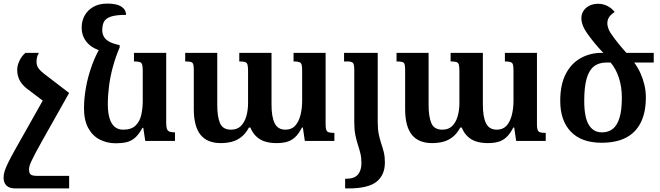

<svg xmlns="http://www.w3.org/2000/svg" viewBox="-54 -787 3685 1072"><path d="M332 -268 181 0Q158 41 143.5 68.5Q129 96 121.5 112.5Q114 129 111 139.5Q108 150 108 158Q108 180 117.5 187.5Q127 195 155 195H332V265H31Q-2 265 -18 249Q-34 233 -34 205Q-34 186 -27.5 166.5Q-21 147 -7 118.5Q7 90 30 49Q53 8 87 -52L220 -288ZM163 -492Q156 -479 153 -468Q150 -457 150 -442Q150 -426 157 -412Q164 -398 191 -376L332 -268L205 -210L99 -290Q69 -313 55.5 -339Q42 -365 42 -398Q42 -420 54 -446.5Q66 -473 88 -492Z M593 13Q543 13 502.5 -8Q462 -29 438.5 -72.5Q415 -116 415 -183Q415 -237 426 -299Q437 -361 460.5 -425.5Q484 -490 523 -551L614 -522Q592 -471 577 -416.5Q562 -362 555 -308.5Q548 -255 548 -205Q548 -161 557 -129Q566 -97 585 -80Q604 -63 634 -63Q679 -63 702.5 -85.5Q726 -108 734.5 -144.5Q743 -181 743 -223V-392Q743 -414 740 -425.5Q737 -437 726.5 -440.5Q716 -444 694 -444V-492H874V-100Q874 -78 878 -67Q882 -56 893 -52Q904 -48 923 -48V0H757L746 -73H741Q721 -36 699.5 -17.5Q678 1 652 7Q626 13 593 13ZM614 -535V-522L504 -505Q472 -515 449.5 -533Q427 -551 414.5 -576Q402 -601 402 -633Q402 -670 418.5 -700Q435 -730 467 -748.5Q499 -767 545 -767Q597 -767 623 -750.5Q649 -734 650 -704Q593 -704 564.5 -694Q536 -684 526.5 -665.5Q517 -647 517 -619Q517 -599 525.5 -583Q534 -567 555 -555Q576 -543 614 -535Z M1585 -492H1764V-92Q1764 -73 1767.5 -62.5Q1771 -52 1781 -48.5Q1791 -45 1813 -45V0H1648L1637 -75H1632Q1613 -38 1592 -19.5Q1571 -1 1546 5.5Q1521 12 1489 12Q1452 12 1423.5 2.5Q1395 -7 1375 -27Q1355 -47 1344 -75H1336Q1317 -40 1292 -21Q1267 -2 1238.5 5Q1210 12 1179 12Q1103 12 1065.5 -34.5Q1028 -81 1028 -179V-396Q1028 -418 1025 -428Q1022 -438 1012 -441Q1002 -444 980 -444V-492H1159V-201Q1159 -135 1174.5 -99Q1190 -63 1236 -63Q1270 -63 1290.5 -83Q1311 -103 1321 -137Q1331 -171 1331 -210V-391Q1331 -414 1328 -425.5Q1325 -437 1314.5 -440.5Q1304 -444 1282 -444V-492H1462V-201Q1462 -135 1479.5 -99Q1497 -63 1540 -63Q1574 -63 1594 -85Q1614 -107 1623.5 -144Q1633 -181 1633 -223V-391Q1633 -412 1630.5 -424Q1628 -436 1617.5 -440Q1607 -444 1585 -444Z M1924 -105V-397Q1924 -428 1916.5 -436Q1909 -444 1884 -444H1867V-492H2055V-105Q2055 -65 2061 -36.5Q2067 -8 2075 15.5Q2083 39 2089 63.5Q2095 88 2095 120Q2095 190 2048.5 227.5Q2002 265 1891 265H1873V211H1880Q1924 211 1944 188Q1964 165 1964 124Q1964 93 1958 69Q1952 45 1944 20.5Q1936 -4 1930 -33.5Q1924 -63 1924 -105Z M2765 -492H2944V-92Q2944 -73 2947.5 -62.5Q2951 -52 2961 -48.5Q2971 -45 2993 -45V0H2828L2817 -75H2812Q2793 -38 2772 -19.5Q2751 -1 2726 5.5Q2701 12 2669 12Q2632 12 2603.5 2.5Q2575 -7 2555 -27Q2535 -47 2524 -75H2516Q2497 -40 2472 -21Q2447 -2 2418.5 5Q2390 12 2359 12Q2283 12 2245.5 -34.5Q2208 -81 2208 -179V-396Q2208 -418 2205 -428Q2202 -438 2192 -441Q2182 -444 2160 -444V-492H2339V-201Q2339 -135 2354.5 -99Q2370 -63 2416 -63Q2450 -63 2470.5 -83Q2491 -103 2501 -137Q2511 -171 2511 -210V-391Q2511 -414 2508 -425.5Q2505 -437 2494.5 -440.5Q2484 -444 2462 -444V-492H2642V-201Q2642 -135 2659.5 -99Q2677 -63 2720 -63Q2754 -63 2774 -85Q2794 -107 2803.5 -144Q2813 -181 2813 -223V-391Q2813 -412 2810.5 -424Q2808 -436 2797.5 -440Q2787 -444 2765 -444Z M3305 10Q3193 10 3133.5 -51.5Q3074 -113 3074 -224Q3074 -315 3105 -374.5Q3136 -434 3189 -463Q3242 -492 3306 -492H3596V-438H3487Q3508 -409 3522 -378Q3536 -347 3544 -313Q3552 -279 3552 -243Q3552 -159 3523.5 -102.5Q3495 -46 3440.5 -18Q3386 10 3305 10ZM3307 -48Q3343 -48 3367.5 -67.5Q3392 -87 3405 -129.5Q3418 -172 3418 -241Q3418 -303 3401 -354Q3384 -405 3355 -438H3333Q3289 -438 3261.5 -416Q3234 -394 3221 -347Q3208 -300 3208 -224Q3208 -132 3233.5 -90Q3259 -48 3307 -48ZM3325 -482Q3306 -500 3284 -525Q3262 -550 3238 -582Q3210 -619 3201 -642.5Q3192 -666 3192 -685Q3192 -720 3218.5 -743Q3245 -766 3286 -766Q3312 -766 3336.5 -754Q3361 -742 3378 -720Q3355 -705 3346 -690Q3337 -675 3337 -657Q3337 -642 3344.5 -623Q3352 -604 3377 -572Q3398 -544 3419 -519.5Q3440 -495 3453 -482Z"/></svg>

Font: Noto Serif Armenian SemiBold
Style: Regular
Weight: 600
Version: Version 2.007